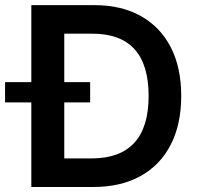

<svg xmlns="http://www.w3.org/2000/svg" viewBox="-54 -748 798 768"><path d="M318.4 0H71.3V-727.5H323.2Q431.6 -727.5 509.5 -683.8Q587.4 -640.1 629.2 -558.8Q670.9 -477.5 670.9 -364.3Q670.9 -251 628.9 -169.2Q586.9 -87.4 508.1 -43.7Q429.2 0 318.4 0ZM203.1 -114.3H311.5Q540.5 -114.3 540.5 -364.3Q540.5 -613.3 315.4 -613.3H203.1ZM-33.7 -338.4V-419.4H306.6V-338.4Z"/></svg>

Font: Inter Semi Bold
Style: Regular
Weight: 600
Designer: Rasmus Andersson
Foundry: rsms
Version: Version 4.000;git-e0f93cc